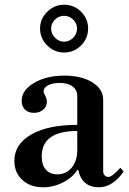

<svg xmlns="http://www.w3.org/2000/svg" viewBox="-20 -783 546 815"><path d="M163 12Q109 12 75 -19Q41 -50 41 -100Q41 -171 112.5 -212Q184 -253 308 -253V-375Q308 -401 288 -416Q268 -431 233 -431Q203 -431 184 -421Q165 -411 165 -395Q165 -389 172 -376.5Q179 -364 179 -352Q179 -331 163.5 -317.5Q148 -304 124 -304Q100 -304 86 -318Q72 -332 72 -355Q72 -400 124.5 -431Q177 -462 253 -462Q326 -462 372 -433.5Q418 -405 418 -359V-55Q418 -45 424.5 -38.5Q431 -32 440 -32Q456 -32 491 -71L505 -55Q458 12 400 12Q328 12 312 -62H308Q289 -30 248 -9Q207 12 163 12ZM223 -43Q261 -43 284.5 -71.5Q308 -100 308 -146V-227Q157 -227 157 -119Q157 -83 174.5 -63Q192 -43 223 -43ZM252 -560Q211 -560 180.5 -590Q150 -620 150 -662Q150 -703 180.5 -733Q211 -763 252 -763Q294 -763 324 -733.5Q354 -704 354 -662Q354 -620 324 -590Q294 -560 252 -560ZM307 -662Q307 -684 290.5 -700Q274 -716 252 -716Q230 -716 213.5 -700Q197 -684 197 -662Q197 -640 213.5 -623Q230 -606 252 -606Q274 -606 290.5 -622.5Q307 -639 307 -662Z"/></svg>

Font: Libre Bodoni
Style: Regular
Weight: 400
Designer: Pablo Impallari, Rodrigo Fuenzalida
Foundry: Pablo Impallari, Rodrigo Fuenzalida
Version: Version 1.001